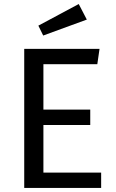

<svg xmlns="http://www.w3.org/2000/svg" viewBox="-20 -931 575 951"><path d="M473 -689 462 -613H195V-388H427V-312H195V-76H481V0H100V-689ZM370 -911 410 -834 194 -755 170 -804Z"/></svg>

Font: Firava
Style: Regular
Weight: 400
Designer: Carrois Corporate & Edenspiekermann AG
Foundry: Greg Finn Gibson
Version: Version 5.000